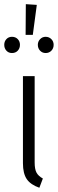

<svg xmlns="http://www.w3.org/2000/svg" viewBox="-30 -885 275 913"><path d="M92.8 -865.2 145 -861.8 126 -719.2H91.8ZM26.9 -710Q43.9 -710 54.4 -699Q64.9 -688 64.9 -671.9Q64.9 -655.3 54.4 -644Q43.9 -632.8 26.9 -632.8Q10.7 -632.8 0.5 -644Q-9.8 -655.3 -9.8 -671.9Q-9.8 -688 0.5 -699Q10.7 -710 26.9 -710ZM187 -710Q203.1 -710 214.1 -699Q225.1 -688 225.1 -671.9Q225.1 -655.3 214.4 -644Q203.6 -632.8 187 -632.8Q171.4 -632.8 160.6 -644Q149.9 -655.3 149.9 -671.9Q149.9 -687.5 160.6 -698.7Q171.4 -710 187 -710ZM134.8 -522.9V-112.8Q134.8 -80.6 143.6 -64.2Q152.3 -47.9 173.8 -36.1L157.2 7.8Q115.2 -6.8 97.2 -33.4Q79.1 -60.1 79.1 -108.9V-522.9Z"/></svg>

Font: Fira Sans Compressed Light
Style: Regular
Weight: 300
Width: 1
Designer: Carrois Corporate & Edenspiekermann AG
Foundry: Carrois Corporate GbR & Edenspiekermann AG
Version: Version 4.203;PS 004.203;hotconv 1.0.88;makeotf.lib2.5.64775